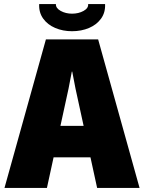

<svg xmlns="http://www.w3.org/2000/svg" viewBox="-20 -921 706 941"><path d="M205 -728H461L664 0H456L350 -487L334 -570H332L316 -487L210 0H2ZM263 -304H404L437 -150H229ZM333 -768Q288 -768 250.5 -784Q213 -800 191.5 -830Q170 -860 172 -901H254Q253 -881 277.5 -867.5Q302 -854 333 -854Q365 -854 389.5 -867.5Q414 -881 412 -901H495Q497 -860 475.5 -830Q454 -800 416.5 -784Q379 -768 333 -768Z"/></svg>

Font: Murecho Thin Black
Style: Regular
Weight: 900
Version: Version 1.010